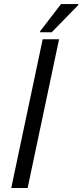

<svg xmlns="http://www.w3.org/2000/svg" viewBox="-20 -939 411 959"><path d="M36.2 0 193.2 -743H275L118 0ZM180.5 -778V-783L284.8 -918.7H371V-913.7L238.5 -778Z"/></svg>

Font: Saira Thin
Style: Italic
Weight: 100
Italic angle: -12°
Designer: Hector Gatti with collaboration of the Omnibus-Type team
Foundry: Omnibus-Type
Version: Version 1.101